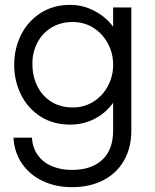

<svg xmlns="http://www.w3.org/2000/svg" viewBox="-20 -504 641 793"><path d="M35.6 64.5H111.8Q114.7 107.4 136.7 137.5Q158.7 167.5 195.1 182.6Q231.4 197.8 277.3 197.8Q357.4 197.8 402.3 156.2Q447.3 114.7 447.3 34.2V-79.6Q416 -36.1 369.6 -12.7Q323.2 10.7 270 10.7Q199.2 10.7 146.7 -23.2Q94.2 -57.1 66.4 -113.8Q38.6 -170.4 38.6 -236.3Q38.6 -303.2 66.9 -359.9Q95.2 -416.5 147.7 -450.2Q200.2 -483.9 270 -483.9Q322.8 -483.9 370.1 -459Q417.5 -434.1 447.3 -393.6V-473.1H522.5V34.2Q522.5 106.4 491.9 159.4Q461.4 212.4 406 240.7Q350.6 269 277.3 269Q210.4 269 156.7 243.7Q103 218.3 71 171.9Q39.1 125.5 35.6 64.5ZM280.8 -60.1Q327.6 -60.1 366 -84.2Q404.3 -108.4 425.8 -148.9Q447.3 -189.5 447.3 -236.3Q447.3 -284.2 425.3 -325Q403.3 -365.7 365.2 -389.4Q327.1 -413.1 280.8 -413.1Q230.5 -413.1 192.6 -390.1Q154.8 -367.2 134.3 -327.9Q113.8 -288.6 113.8 -240.7Q113.8 -189.5 134 -148.4Q154.3 -107.4 192.1 -83.7Q230 -60.1 280.8 -60.1Z"/></svg>

Font: Glacial Indifference
Style: Regular
Weight: 400
Designer: Alfredo Marco Pradil
Foundry: Alfredo Marco Pradil
Version: Version 1.312